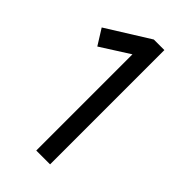

<svg xmlns="http://www.w3.org/2000/svg" viewBox="-218 -768 834 834"><g transform="rotate(45 199.0 -351.0)"><path d="M183 0V-591L51 -507L6 -579L203 -702H268V0Z"/></g></svg>

Font: Zen Kaku Gothic Antique Medium
Style: Regular
Weight: 500
Designer: Yoshimichi Ohira
Foundry: Positype
Version: Version 1.002